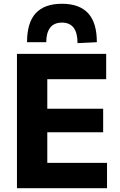

<svg xmlns="http://www.w3.org/2000/svg" viewBox="-20 -999 636 1019"><path d="M70 0V-713H543.5V-578.5H231V-422H527.5V-297H231V-134.5H548V0ZM391.5 -770Q391.5 -879 309 -879Q266.5 -879 246 -851.8Q225.5 -824.5 225.5 -775H123.5Q123.5 -879 169.8 -929Q216 -979 309 -979Q401 -979 447.5 -929Q494 -879 494 -775Z"/></svg>

Font: Commissioner
Style: Bold
Weight: 700
Designer: Kostas Bartsokas
Foundry: Kostas Bartsokas
Version: Version 1.000; ttfautohint (v1.8.3)